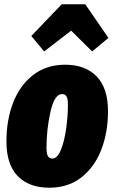

<svg xmlns="http://www.w3.org/2000/svg" viewBox="-20 -856 534 896"><path d="M10 -196Q10 -295 41 -376Q72 -457 134 -505.5Q196 -554 284 -554Q378 -554 431 -499.5Q484 -445 484 -337Q484 -238 452.5 -157Q421 -76 359.5 -28Q298 20 210 20Q116 20 63 -34Q10 -88 10 -196ZM297 -367Q297 -395 290.5 -406Q284 -417 270 -417Q234 -417 215.5 -334.5Q197 -252 197 -167Q197 -139 203.5 -127.5Q210 -116 224 -116Q248 -116 264.5 -157.5Q281 -199 289 -257.5Q297 -316 297 -367ZM186 -616 126 -688 268 -836H378L486 -679L410 -616L312 -713Z"/></svg>

Font: Fira Sans Extra Condensed Black
Style: Italic
Weight: 900
Width: 3
Italic angle: -8°
Designer: Carrois Corporate & Edenspiekermann AG
Foundry: Carrois Corporate GbR & Edenspiekermann AG
Version: Version 4.203